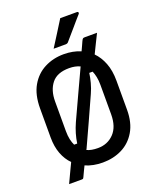

<svg xmlns="http://www.w3.org/2000/svg" viewBox="-181 -1051 1011 1233"><g transform="rotate(-20 325.0 -434.5)"><path d="M384 -945H499Q505 -945 507 -940Q509 -935 505 -930Q486 -909 472.5 -893Q459 -877 446 -862Q433 -847 416.5 -828Q400 -809 376 -781Q370 -775 360 -775H277Q306 -820 330.5 -859.5Q355 -899 384 -945ZM325 -720Q388 -720 440 -698Q448 -716 455 -730.5Q462 -745 467 -757Q473 -770 477 -773Q481 -776 491 -776H574Q558 -744 542.5 -712.5Q527 -681 512 -650Q546 -616 566 -564.5Q586 -513 586 -444V-246Q586 -158 551 -98.5Q516 -39 457 -9.5Q398 20 325 20Q260 20 207 -3Q198 15 190.5 31Q183 47 175 64Q171 73 168 74.5Q165 76 158 76H73Q87 46 104 10Q121 -26 134 -53Q101 -86 82.5 -134.5Q64 -183 64 -246V-444Q64 -537 99 -598Q134 -659 193.5 -689.5Q253 -720 325 -720ZM170 -251Q170 -218 175.5 -193.5Q181 -169 190 -151H211Q220 -216 250 -283Q288 -366 329 -454Q370 -542 401 -609Q369 -624 327 -624Q245 -624 207.5 -577Q170 -530 170 -454ZM255 -97Q254 -94 252 -92Q267 -85 285.5 -81.5Q304 -78 327 -78Q393 -78 436.5 -123Q480 -168 480 -253V-454Q480 -485 475 -509Q470 -533 462 -551H439Q435 -521 426 -487Q417 -453 402 -420Q366 -340 329 -258.5Q292 -177 255 -97Z"/></g></svg>

Font: Recursive Sn Lnr St Med
Style: Regular
Weight: 500
Version: Version 1.085;hotconv 1.1.0;makeotfexe 2.6.0; ttfautohint (v